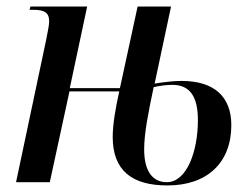

<svg xmlns="http://www.w3.org/2000/svg" viewBox="-20 -556 764 586"><path d="M491 10C612 10 686 -59 686 -174C686 -260 635 -309 534 -309C510 -309 485 -306 452 -301L502 -536H400L346 -287H193L246 -536H73L70 -526H82C115 -526 130 -518 130 -491C130 -479 126 -461 121 -435L29 0H132L192 -277H344C333 -228 324 -177 324 -138C324 -37 381 10 491 10ZM489 0C444 0 420 -36 420 -100C420 -150 433 -214 449 -290C467 -294 486 -297 506 -297C560 -297 584 -261 584 -189C584 -96 551 0 489 0Z"/></svg>

Font: Noto Serif Display Condensed Medium
Style: Italic
Weight: 500
Width: 3
Italic angle: -12°
Designer: Monotype Design Team
Foundry: Monotype Imaging Inc.
Version: Version 2.009